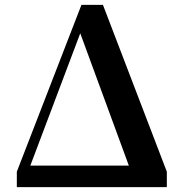

<svg xmlns="http://www.w3.org/2000/svg" viewBox="-20 -765 744 785"><path d="M308.1 -628.9 104 -87.9H506.8ZM61 0H48.8V-63L313 -745.1H400.9L662.1 -63V0Z"/></svg>

Font: Source Han Serif TW
Style: Bold
Weight: 700
Designer: Ryoko NISHIZUKA Ë•øÂ°öÊ∂ºÂ≠ê (kana & ideographs); Frank Grie√ühammer (Latin, Greek & Cyrillic); Wenlong ZHANG Âº†ÊñáÈæô 
Foundry: Adobe
Version: Version 2.003;hotconv 1.1.1;makeotfexe 2.6.0